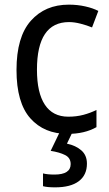

<svg xmlns="http://www.w3.org/2000/svg" viewBox="-20 -566 471 826"><path d="M271 10Q170 10 110.5 -57Q51 -124 51 -265Q51 -407 112.5 -476.5Q174 -546 276 -546Q313 -546 346.5 -538.5Q380 -531 403 -519L376 -448Q354 -457 327 -464Q300 -471 277 -471Q139 -471 139 -266Q139 -167 173 -115.5Q207 -64 274 -64Q309 -64 339 -72Q369 -80 395 -93V-19Q344 10 271 10ZM354 138Q354 187 319 213.5Q284 240 217 240Q183 240 165 235V180Q184 185 214 185Q284 185 284 140Q284 113 260 101Q236 89 198 83L238 0H293L268 52Q306 60 330 81Q354 102 354 138Z"/></svg>

Font: Noto Sans SemiCondensed
Style: Regular
Weight: 400
Width: 4
Designer: Monotype Design Team
Foundry: Monotype Imaging Inc.
Version: Version 2.013; ttfautohint (v1.8.4.7-5d5b)